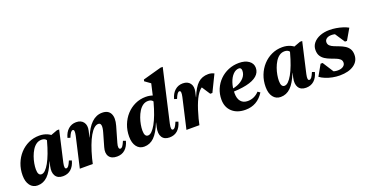

<svg xmlns="http://www.w3.org/2000/svg" viewBox="-36 -1466 4156 2181"><g transform="rotate(-20 2042.0 -375.0)"><path d="M146 15.2Q88.8 15.2 55.3 -29.2Q21.8 -73.6 21.8 -149.6Q21.8 -225.4 47.3 -291.1Q72.8 -356.8 117.9 -406.1Q163 -455.4 222.9 -483.3Q282.8 -511.2 352.4 -511.2Q407.4 -511.2 452.5 -490.4Q497.6 -469.6 521.4 -432.8L434.8 -358.4Q434.8 -410.6 417.5 -434.5Q400.2 -458.4 361.4 -458.4Q325.8 -458.4 297.8 -438.5Q269.8 -418.6 249.2 -385.3Q228.6 -352 214.6 -312.6Q200.6 -273.2 193.8 -234.3Q187 -195.4 187 -163.2Q187 -89.4 229.4 -89.4Q252.4 -89.4 276.3 -112.5Q300.2 -135.6 324.6 -178.8Q349 -222 372.3 -283.9Q395.6 -345.8 416.8 -424.2L472.4 -396.2L462.2 -197.2H363.4Q319.2 -86 267.5 -35.4Q215.8 15.2 146 15.2ZM452.2 15.2Q389.4 15.2 362.7 -27.4Q336 -70 352.6 -143.6L425.6 -461.8H462.4L564.4 -499.4H591L506.4 -129.4Q498.2 -91.8 501.1 -73.9Q504 -56 517.6 -56Q532 -56 544.4 -72.4Q556.8 -88.8 574.4 -130.2L606.2 -119.2Q588.8 -54 549.7 -19.4Q510.6 15.2 452.2 15.2Z M1105.6 15.2Q1038.2 15.2 1010.6 -25.7Q983 -66.6 1003.2 -135.6L1048.6 -293.6Q1081.6 -406.6 1028.8 -406.6Q1003 -406.6 976.7 -383.4Q950.4 -360.2 924.8 -315.8Q899.2 -271.4 875.5 -208.2Q851.8 -145 831 -65.6H777.8L791.6 -295.4H885.4Q970.4 -511.2 1112.8 -511.2Q1186.2 -511.2 1212.8 -459.3Q1239.4 -407.4 1213.8 -317L1159.8 -129.4Q1149.6 -95.4 1152.8 -75.7Q1156 -56 1171 -56Q1185.4 -56 1197.8 -72.4Q1210.2 -88.8 1227.8 -130.2L1259.6 -119.2Q1242.2 -54 1203.1 -19.4Q1164 15.2 1105.6 15.2ZM659 0 743.2 -366.6Q751.4 -404.2 749.1 -422.1Q746.8 -440 732.2 -440Q707.4 -440 679 -367L646.8 -376.8Q663.4 -440.6 703.3 -475.9Q743.2 -511.2 798.4 -511.2Q858.2 -511.2 886.6 -472.4Q915 -433.6 901 -371.6L815.8 0Z M1434 15.2Q1376.8 15.2 1343.3 -29.2Q1309.8 -73.6 1309.8 -149.6Q1309.8 -225.4 1335.3 -291.1Q1360.8 -356.8 1405.9 -406.1Q1451 -455.4 1510.9 -483.3Q1570.8 -511.2 1640.4 -511.2Q1695.4 -511.2 1740.5 -490.4Q1785.6 -469.6 1809.4 -432.8L1722.8 -358.4Q1722.8 -410.6 1705.5 -434.5Q1688.2 -458.4 1649.4 -458.4Q1613.8 -458.4 1585.8 -438.5Q1557.8 -418.6 1537.2 -385.3Q1516.6 -352 1502.6 -312.6Q1488.6 -273.2 1481.8 -234.3Q1475 -195.4 1475 -163.2Q1475 -89.4 1517.4 -89.4Q1540.4 -89.4 1564.3 -112.5Q1588.2 -135.6 1612.6 -178.8Q1637 -222 1660.3 -283.9Q1683.6 -345.8 1704.8 -424.2L1760.4 -396.2L1750.2 -197.2H1651.4Q1607.2 -86 1555.5 -35.4Q1503.8 15.2 1434 15.2ZM1740.2 15.2Q1677.4 15.2 1650.7 -27.4Q1624 -70 1640.6 -143.6L1767.4 -696.4L1788.2 -609.2L1685 -683.4L1689.8 -703.2L1913 -765H1939.6L1794.4 -129.4Q1786.2 -91.8 1789.1 -73.9Q1792 -56 1805.6 -56Q1820 -56 1832.4 -72.4Q1844.8 -88.8 1862.4 -130.2L1894.2 -119.2Q1876.8 -54 1837.7 -19.4Q1798.6 15.2 1740.2 15.2Z M2069.2 -76 2084.4 -312H2178.2Q2221.2 -420.2 2271 -465.7Q2320.8 -511.2 2395.8 -511.2Q2433.8 -511.2 2466.2 -493.8L2368.4 -293.4H2342.4L2257 -424.2H2312.6V-404.6Q2278.8 -404.6 2245.4 -366.9Q2212 -329.2 2181.1 -255.9Q2150.2 -182.6 2122.4 -76ZM1948 0 2032.2 -366.6Q2040.4 -404.2 2038.1 -422.1Q2035.8 -440 2021.2 -440Q1996.4 -440 1968 -367L1935.8 -376.8Q1952.4 -440.6 1992.3 -475.9Q2032.2 -511.2 2087.4 -511.2Q2147.2 -511.2 2175.6 -472.4Q2204 -433.6 2190 -371.6L2104.8 0Z M2659.4 15.2Q2558 15.2 2498.4 -39.5Q2438.8 -94.2 2438.8 -187Q2438.8 -255 2464 -313.8Q2489.2 -372.6 2533.9 -417Q2578.6 -461.4 2638.3 -486.3Q2698 -511.2 2767 -511.2Q2839.8 -511.2 2884.9 -478.9Q2930 -446.6 2930 -393.8Q2930 -338.4 2886.3 -300.1Q2842.6 -261.8 2756.9 -242.8Q2671.2 -223.8 2543.6 -223.8V-255.6Q2608.6 -255.6 2661.2 -276.7Q2713.8 -297.8 2744.7 -333.8Q2775.6 -369.8 2775.6 -415.4Q2775.6 -433 2768 -442.9Q2760.4 -452.8 2746.8 -452.8Q2707.2 -452.8 2674.7 -419.4Q2642.2 -386 2623.1 -329.4Q2604 -272.8 2604 -202Q2604 -138.8 2633.3 -104.2Q2662.6 -69.6 2716.4 -69.6Q2756.8 -69.6 2792.3 -85.9Q2827.8 -102.2 2854.8 -132L2882.8 -112.6Q2802.4 15.2 2659.4 15.2Z M3084 15.2Q3026.8 15.2 2993.3 -29.2Q2959.8 -73.6 2959.8 -149.6Q2959.8 -225.4 2985.3 -291.1Q3010.8 -356.8 3055.9 -406.1Q3101 -455.4 3160.9 -483.3Q3220.8 -511.2 3290.4 -511.2Q3345.4 -511.2 3390.5 -490.4Q3435.6 -469.6 3459.4 -432.8L3372.8 -358.4Q3372.8 -410.6 3355.5 -434.5Q3338.2 -458.4 3299.4 -458.4Q3263.8 -458.4 3235.8 -438.5Q3207.8 -418.6 3187.2 -385.3Q3166.6 -352 3152.6 -312.6Q3138.6 -273.2 3131.8 -234.3Q3125 -195.4 3125 -163.2Q3125 -89.4 3167.4 -89.4Q3190.4 -89.4 3214.3 -112.5Q3238.2 -135.6 3262.6 -178.8Q3287 -222 3310.3 -283.9Q3333.6 -345.8 3354.8 -424.2L3410.4 -396.2L3400.2 -197.2H3301.4Q3257.2 -86 3205.5 -35.4Q3153.8 15.2 3084 15.2ZM3390.2 15.2Q3327.4 15.2 3300.7 -27.4Q3274 -70 3290.6 -143.6L3363.6 -461.8H3400.4L3502.4 -499.4H3529L3444.4 -129.4Q3436.2 -91.8 3439.1 -73.9Q3442 -56 3455.6 -56Q3470 -56 3482.4 -72.4Q3494.8 -88.8 3512.4 -130.2L3544.2 -119.2Q3526.8 -54 3487.7 -19.4Q3448.6 15.2 3390.2 15.2Z M3798.6 15.2Q3755.4 15.2 3711.4 6.6Q3667.4 -2 3629 -17.6Q3590.6 -33.2 3562.8 -54L3637 -185.4H3661.4L3753.2 -42L3681.8 -43.8V-109.2Q3697.4 -78.2 3726.2 -62.4Q3755 -46.6 3796.8 -46.6Q3836.4 -46.6 3861.4 -64Q3886.4 -81.4 3886.4 -109.4Q3886.4 -135.6 3868.4 -151.4Q3850.4 -167.2 3821.6 -178.5Q3792.8 -189.8 3760.8 -201.8Q3728.8 -213.8 3700 -231.6Q3671.2 -249.4 3653.2 -277.7Q3635.2 -306 3635.2 -350.8Q3635.2 -398 3664.3 -434Q3693.4 -470 3744.5 -490.6Q3795.6 -511.2 3861.4 -511.2Q3900 -511.2 3940.5 -504.6Q3981 -498 4018.3 -486.1Q4055.6 -474.2 4083.8 -458.4L4007.4 -326.6H3983L3891.4 -464.8L3965 -463V-399.6Q3953 -423 3926.2 -436.2Q3899.4 -449.4 3863 -449.4Q3826.2 -449.4 3804.2 -433.6Q3782.2 -417.8 3782.2 -391Q3782.2 -365.2 3800.2 -348.6Q3818.2 -332 3847.1 -320.6Q3876 -309.2 3907.9 -297.1Q3939.8 -285 3968.7 -267.4Q3997.6 -249.8 4015.6 -221.8Q4033.6 -193.8 4033.6 -149.6Q4033.6 -73.6 3970.3 -29.2Q3907 15.2 3798.6 15.2Z"/></g></svg>

Font: Platypi Light
Style: Italic
Weight: 300
Italic angle: -13°
Designer: David Sargent
Foundry: Bolt Cutter Type
Version: Version 1.200